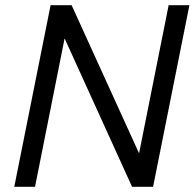

<svg xmlns="http://www.w3.org/2000/svg" viewBox="-20 -720 750 740"><path d="M710 -700 570 0H489L229 -572L115 0H35L175 -700H256L516 -129L630 -700Z"/></svg>

Font: Albert Sans
Style: Italic
Weight: 400
Italic angle: -11.25°
Designer: Andreas Rasmussen
Foundry: a.Foundry
Version: Version 1.025